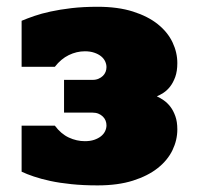

<svg xmlns="http://www.w3.org/2000/svg" viewBox="-20 -790 601 581"><path d="M236.8 -362.8Q252.9 -362.8 265.1 -366.9Q277.3 -371.1 285.6 -377.7Q293.9 -384.3 298.1 -393.1Q302.2 -401.9 302.2 -410.6Q302.2 -418 299.6 -424.8Q296.9 -431.6 291.5 -437Q286.1 -442.4 278.3 -445.8Q270.5 -449.2 260.3 -449.2H173.8V-548.3H260.3Q270.5 -548.3 278.3 -551.8Q286.1 -555.2 291.5 -560.5Q296.9 -565.9 299.6 -572.8Q302.2 -579.6 302.2 -586.9Q302.2 -595.7 298.1 -604.5Q293.9 -613.3 285.6 -619.9Q277.3 -626.5 265.1 -630.6Q252.9 -634.8 236.8 -634.8Q211.9 -634.8 188.2 -623.3Q164.6 -611.8 146 -587.9H45.4V-727.1Q61.5 -733.9 83.3 -741.5Q105 -749 133.1 -755.1Q161.1 -761.2 196.5 -765.4Q231.9 -769.5 275.4 -769.5Q336.9 -769.5 382.3 -755.1Q427.7 -740.7 457.5 -716.8Q487.3 -692.9 502 -662.1Q516.6 -631.3 516.6 -599.1Q516.6 -574.7 510.3 -557.1Q503.9 -539.6 494.6 -527.8Q485.4 -516.1 474.4 -509Q463.4 -502 454.6 -498.5Q464.4 -494.1 475.3 -486.6Q486.3 -479 495.4 -467.3Q504.4 -455.6 510.5 -438.7Q516.6 -421.9 516.6 -398.4Q516.6 -366.2 502 -335.7Q487.3 -305.2 457.5 -281.5Q427.7 -257.8 382.3 -243.4Q336.9 -229 275.4 -229Q231.9 -229 196.3 -232.7Q160.6 -236.3 132.3 -242.4Q104 -248.5 82.3 -255.9Q60.5 -263.2 45.4 -270.5V-409.7H146Q164.6 -384.8 188.2 -373.8Q211.9 -362.8 236.8 -362.8Z"/></svg>

Font: Holtwood One SC
Style: Regular
Weight: 400
Version: Version 1.000